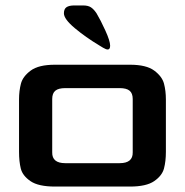

<svg xmlns="http://www.w3.org/2000/svg" viewBox="-20 -686 680 706"><path d="M50 -128V-320Q50 -352 57 -378.5Q64 -405 93 -426.5Q122 -448 182 -448H458Q518 -448 547 -426.5Q576 -405 583 -378.5Q590 -352 590 -320V-128Q590 -93 583 -66.5Q576 -40 547 -20Q518 0 458 0H182Q121 0 92 -20Q63 -40 56.5 -66Q50 -92 50 -128ZM420 -86Q469 -86 468 -126V-322Q468 -343 456.5 -352.5Q445 -362 420 -362H220Q195 -362 183.5 -352.5Q172 -343 172 -322V-126Q171 -86 220 -86ZM376 -504Q370 -504 359 -510.5Q348 -517 345 -519Q295 -549 255 -582.5Q215 -616 215 -637Q215 -653 224.5 -659.5Q234 -666 254 -666H285Q304 -666 314.5 -659Q325 -652 335 -637Q350 -612 367.5 -573.5Q385 -535 385 -518Q385 -504 376 -504Z"/></svg>

Font: Gold
Style: Regular
Weight: 400
Designer: jaiki
Version: Version 1.000